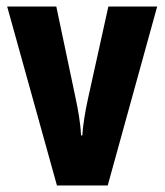

<svg xmlns="http://www.w3.org/2000/svg" viewBox="-20 -570 506 590"><path d="M155 0H311L463 -550H313L250 -265C241 -223 235 -186 233 -154H229C227 -195 220 -232 212 -270L153 -550H2Z"/></svg>

Font: Noto Sans Devanagari ExtraCondensed ExtraBold
Style: Regular
Weight: 800
Width: 2
Designer: Jelle Bosma - Monotype Design Team
Foundry: Monotype Imaging Inc.
Version: Version 2.004